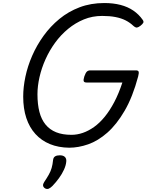

<svg xmlns="http://www.w3.org/2000/svg" viewBox="-20 -955 966 1266"><path d="M436 19Q365 18 309 -5Q253 -28 213.5 -71.5Q174 -115 153.5 -177Q133 -239 133 -318Q133 -380 147.5 -449Q162 -518 192 -587Q222 -656 267 -718.5Q312 -781 371.5 -830Q431 -879 505 -907Q579 -935 668 -935Q727 -935 775 -922.5Q823 -910 859.5 -885Q896 -860 921 -824Q929 -813 924.5 -804.5Q920 -796 906 -785Q893 -775 883.5 -773.5Q874 -772 860 -784Q837 -806 808.5 -820.5Q780 -835 742 -842.5Q704 -850 654 -850Q589 -850 533 -827Q477 -804 429 -764.5Q381 -725 343.5 -673.5Q306 -622 280 -564Q254 -506 240.5 -446.5Q227 -387 227 -333Q227 -267 240 -217Q253 -167 280.5 -133.5Q308 -100 350 -83Q392 -66 451 -66Q489 -66 526.5 -79Q564 -92 600.5 -118Q637 -144 670.5 -185Q704 -226 733.5 -282Q763 -338 787 -411H550Q535 -411 532 -420Q529 -429 536 -451Q544 -474 552.5 -482.5Q561 -491 576 -491H876Q891 -491 894 -482.5Q897 -474 891 -451Q855 -316 802 -225Q749 -134 687.5 -80Q626 -26 561.5 -3.5Q497 19 436 19ZM277 287Q265 279 264 268.5Q263 258 271 246Q289 219 301.5 197Q314 175 320.5 152.5Q327 130 330 100Q332 83 343.5 76Q355 69 374 69Q397 69 408 80Q419 91 417 110Q415 135 402 163.5Q389 192 369 219.5Q349 247 326 271Q313 284 301.5 289Q290 294 277 287Z"/></svg>

Font: Playwrite DE LA
Style: Regular
Weight: 400
Designer: Veronika Burian, José Scaglione
Foundry: TypeTogether
Version: Version 1.002